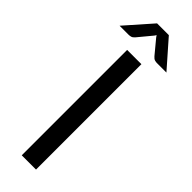

<svg xmlns="http://www.w3.org/2000/svg" viewBox="-319 -916 923 923"><g transform="rotate(45 143.0 -454.0)"><path d="M188.5 0V-716.5H91.5V0ZM302 -773 183 -908.5H103L-16.5 -773H46C50 -773 54.8 -773.8 60.2 -775.2C65.8 -776.8 71.3 -780.8 77 -787.5L135.5 -858L141.5 -867L147.5 -858L206 -787.5C211.7 -780.8 217.2 -776.8 222.8 -775.2C228.2 -773.8 233 -773 237 -773Z"/></g></svg>

Font: LatoLatin
Style: Regular
Weight: 400
Designer: Lukasz Dziedzic with Adam Twardoch and Botio Nikoltchev
Foundry: tyPoland Lukasz Dziedzic
Version: Version 2.015; 2015-08-06; http://www.latofonts.com/